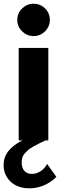

<svg xmlns="http://www.w3.org/2000/svg" viewBox="-21 -759 361 1038"><path d="M160.2 -564Q124.5 -564 98.4 -589.8Q72.3 -615.7 72.3 -651.4Q72.3 -687.5 98.4 -713.1Q124.5 -738.8 160.2 -738.8Q196.8 -738.8 222.7 -713.4Q248.5 -688 248.5 -651.4Q248.5 -615.7 222.7 -589.8Q196.8 -564 160.2 -564ZM233.9 127.4 283.7 197.3Q252.9 229 210.7 245.4Q168.5 261.7 125 258.8Q65.9 254.4 32.2 219Q-1.5 183.6 -1.5 132.3Q-1.5 50.8 100.1 0H80.1V-500H240.2V0H225.1Q200.2 11.7 188.5 17.6Q176.8 23.4 158.4 33.7Q140.1 43.9 131.6 51.5Q123 59.1 113.3 69.8Q103.5 80.6 99.9 92.5Q96.2 104.5 96.2 118.7Q96.2 148.9 110.8 165Q125.5 181.2 151.4 181.2Q175.8 181.2 198 167Q220.2 152.8 233.9 127.4Z"/></svg>

Font: Now
Style: Bold
Weight: 700
Designer: Alfredo Marco Pradil
Foundry: Alfredo Marco Pradil
Version: Version 1.002;PS 001.002;hotconv 1.0.88;makeotf.lib2.5.64775